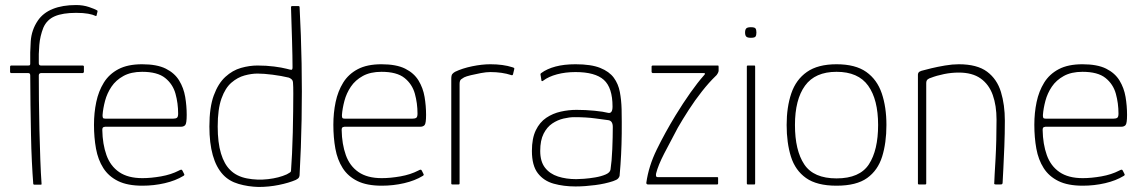

<svg xmlns="http://www.w3.org/2000/svg" viewBox="-20 -732 4533 762"><path d="M112 -2Q109 -41 106.5 -91Q104 -141 103 -198Q102 -255 101 -315Q100 -375 100 -433Q100 -442 92 -442H24Q22 -442 21 -444Q20 -446 20 -446V-468Q20 -468 21 -470Q22 -472 24 -472H92Q97 -472 98.5 -473.5Q100 -475 100 -480Q99 -523 102 -568Q105 -613 130 -650Q151 -681 189.5 -696.5Q228 -712 282 -712Q310 -712 333.5 -704Q357 -696 365 -691Q367 -690 367 -688.5Q367 -687 367 -686L363 -670Q363 -669 362 -668.5Q361 -668 359 -669Q349 -674 330 -677.5Q311 -681 282 -681Q229 -681 197.5 -667.5Q166 -654 152 -622Q139 -589 136 -553.5Q133 -518 134 -481Q134 -477 136 -474.5Q138 -472 142 -472H309Q310 -472 311.5 -471Q313 -470 313 -468V-446Q313 -446 311.5 -444Q310 -442 309 -442H143Q140 -442 137 -440Q134 -438 134 -433Q134 -391 134.5 -334Q135 -277 136.5 -215.5Q138 -154 140 -98.5Q142 -43 145 -2Q145 -1 144.5 0Q144 1 142 1H116Q115 1 113.5 0Q112 -1 112 -2Z M353 -237Q353 -284 362 -327Q371 -370 392 -404Q413 -438 450 -457.5Q487 -477 544 -477Q603 -477 638 -459.5Q673 -442 691 -412.5Q709 -383 715 -347.5Q721 -312 721 -276Q721 -242 715 -235.5Q709 -229 698 -229H397Q396 -229 391 -227.5Q386 -226 386 -216Q387 -160 402.5 -116.5Q418 -73 453 -49Q488 -25 545 -25Q579 -25 619 -32Q659 -39 690 -55Q695 -58 698.5 -58.5Q702 -59 704 -55L711 -41Q712 -39 711.5 -37.5Q711 -36 708 -34Q677 -15 634 -5Q591 5 545 5Q486 5 448.5 -13.5Q411 -32 390 -65Q369 -98 361 -142Q353 -186 353 -237ZM687 -281Q687 -322 676.5 -360Q666 -398 635.5 -422.5Q605 -447 544 -447Q500 -447 470 -430.5Q440 -414 422.5 -388Q405 -362 397 -332Q389 -302 387 -275Q387 -268 388.5 -264.5Q390 -261 399 -261H666Q677 -261 682 -264.5Q687 -268 687 -281Z M811 -230Q811 -306 828.5 -353.5Q846 -401 874.5 -427Q903 -453 936.5 -462.5Q970 -472 1002 -472Q1037 -472 1068 -468Q1099 -464 1118 -459Q1132 -455 1136.5 -455Q1141 -455 1141 -465Q1141 -482 1140.5 -511Q1140 -540 1139 -573Q1138 -606 1137 -636Q1136 -666 1135.5 -685Q1135 -704 1135 -704Q1135 -706 1136.5 -707Q1138 -708 1139 -708H1165Q1166 -708 1167.5 -707Q1169 -706 1169 -704Q1172 -648 1174 -592Q1176 -536 1177 -480.5Q1178 -425 1178 -369Q1178 -313 1177 -257.5Q1176 -202 1174 -147Q1172 -92 1169 -37Q1169 -33 1166.5 -28Q1164 -23 1154 -18Q1126 -6 1086.5 2Q1047 10 1006 10Q965 9 927 -2Q889 -13 865 -39Q838 -68 824.5 -116Q811 -164 811 -230ZM844 -230Q844 -166 857 -123Q870 -80 894 -57Q919 -32 960 -24Q1001 -16 1044 -21Q1087 -26 1118 -40Q1125 -44 1130 -47Q1135 -50 1135 -55Q1137 -82 1139 -122Q1141 -162 1142 -206Q1143 -250 1143.5 -290.5Q1144 -331 1144 -361Q1144 -391 1143 -401Q1143 -412 1137.5 -417Q1132 -422 1126 -424Q1097 -431 1062 -435.5Q1027 -440 1002 -440Q978 -440 950.5 -432.5Q923 -425 898.5 -404Q874 -383 859 -341Q844 -299 844 -230Z M1303 -237Q1303 -284 1312 -327Q1321 -370 1342 -404Q1363 -438 1400 -457.5Q1437 -477 1494 -477Q1553 -477 1588 -459.5Q1623 -442 1641 -412.5Q1659 -383 1665 -347.5Q1671 -312 1671 -276Q1671 -242 1665 -235.5Q1659 -229 1648 -229H1347Q1346 -229 1341 -227.5Q1336 -226 1336 -216Q1337 -160 1352.5 -116.5Q1368 -73 1403 -49Q1438 -25 1495 -25Q1529 -25 1569 -32Q1609 -39 1640 -55Q1645 -58 1648.5 -58.5Q1652 -59 1654 -55L1661 -41Q1662 -39 1661.5 -37.5Q1661 -36 1658 -34Q1627 -15 1584 -5Q1541 5 1495 5Q1436 5 1398.5 -13.5Q1361 -32 1340 -65Q1319 -98 1311 -142Q1303 -186 1303 -237ZM1637 -281Q1637 -322 1626.5 -360Q1616 -398 1585.5 -422.5Q1555 -447 1494 -447Q1450 -447 1420 -430.5Q1390 -414 1372.5 -388Q1355 -362 1347 -332Q1339 -302 1337 -275Q1337 -268 1338.5 -264.5Q1340 -261 1349 -261H1616Q1627 -261 1632 -264.5Q1637 -268 1637 -281Z M1926 -477Q1977 -477 2014 -465Q2016 -464 2019 -463Q2022 -462 2021 -458L2016 -437Q2015 -434 2013 -433.5Q2011 -433 2009 -434Q1991 -440 1970 -443Q1949 -446 1926 -446Q1910 -446 1888.5 -442Q1867 -438 1848.5 -433.5Q1830 -429 1822 -425Q1817 -422 1810.5 -417.5Q1804 -413 1804 -399V-4Q1804 -2 1803 -1Q1802 0 1800 0H1775Q1773 0 1772 -1Q1771 -2 1771 -4V-419Q1771 -433 1775 -438Q1779 -443 1786 -447Q1815 -461 1854 -469Q1893 -477 1926 -477Z M2264 8Q2217 8 2177.5 -3Q2138 -14 2114.5 -44.5Q2091 -75 2091 -133Q2091 -183 2106.5 -215Q2122 -247 2148 -264.5Q2174 -282 2205.5 -289Q2237 -296 2268 -296Q2304 -296 2339.5 -292.5Q2375 -289 2394 -284Q2411 -281 2411 -309Q2411 -384 2376.5 -415Q2342 -446 2264 -446Q2224 -446 2190.5 -437Q2157 -428 2136 -412Q2134 -410 2131.5 -410Q2129 -410 2129 -412L2125 -437Q2125 -439 2126 -440Q2127 -441 2128 -442Q2151 -459 2185 -468Q2219 -477 2264 -477Q2326 -477 2362 -462.5Q2398 -448 2416 -423.5Q2434 -399 2440 -367Q2446 -335 2447 -299Q2448 -245 2447.5 -202Q2447 -159 2445 -118.5Q2443 -78 2439 -34Q2438 -29 2433 -23.5Q2428 -18 2413 -13Q2398 -8 2380 -4Q2362 0 2342.5 2.5Q2323 5 2303.5 6.5Q2284 8 2264 8ZM2267 -21Q2277 -21 2298 -22.5Q2319 -24 2342.5 -28Q2366 -32 2383.5 -39.5Q2401 -47 2403 -59Q2408 -92 2410 -140Q2412 -188 2412 -228Q2412 -252 2395 -255Q2379 -257 2343 -262Q2307 -267 2259 -267Q2240 -267 2216.5 -261.5Q2193 -256 2172 -242Q2151 -228 2137.5 -201.5Q2124 -175 2124 -133Q2124 -91 2143 -66.5Q2162 -42 2194.5 -31.5Q2227 -21 2267 -21Z M2545 -6Q2554 -72 2586.5 -138.5Q2619 -205 2661 -274Q2691 -323 2720 -364Q2749 -405 2773 -432Q2778 -437 2778 -439.5Q2778 -442 2772 -442H2570Q2569 -442 2567.5 -443.5Q2566 -445 2566 -446V-468Q2566 -470 2567.5 -471Q2569 -472 2570 -472H2827Q2831 -472 2831.5 -471Q2832 -470 2832 -466V-451Q2832 -447 2828 -440Q2824 -433 2820 -430Q2794 -405 2766 -369.5Q2738 -334 2713.5 -296Q2689 -258 2670 -225Q2640 -169 2616 -122.5Q2592 -76 2584 -44Q2583 -40 2583.5 -34.5Q2584 -29 2591 -29H2826Q2828 -29 2829 -28.5Q2830 -28 2830 -26V-4Q2830 -2 2829 -1Q2828 0 2826 0H2551Q2549 0 2547 -1.5Q2545 -3 2545 -6Z M2982 -603Q2982 -592 2978.5 -587Q2975 -582 2960 -582Q2946 -582 2941.5 -587Q2937 -592 2937 -603Q2937 -614 2941.5 -619Q2946 -624 2960 -624Q2975 -624 2978.5 -619Q2982 -614 2982 -603ZM2977 -4Q2977 0 2974 0H2948Q2944 0 2944 -4V-468Q2944 -472 2948 -472H2974Q2977 -472 2977 -468Z M3300 5Q3222 5 3179 -25.5Q3136 -56 3119 -110.5Q3102 -165 3102 -236Q3102 -307 3120.5 -361.5Q3139 -416 3182.5 -446.5Q3226 -477 3300 -477Q3375 -477 3418 -446.5Q3461 -416 3479.5 -361.5Q3498 -307 3498 -236Q3498 -165 3481 -110.5Q3464 -56 3421.5 -25.5Q3379 5 3300 5ZM3300 -24Q3392 -24 3428.5 -80Q3465 -136 3465 -236Q3465 -337 3425.5 -392Q3386 -447 3300 -447Q3215 -447 3175 -392Q3135 -337 3135 -236Q3135 -135 3172 -79.5Q3209 -24 3300 -24Z M3627 0Q3623 0 3623 -4Q3623 -112 3623 -220Q3623 -328 3623 -436Q3623 -440 3625.5 -444Q3628 -448 3637 -451Q3651 -455 3676 -461Q3701 -467 3730.5 -472Q3760 -477 3785 -477Q3858 -477 3897.5 -447.5Q3937 -418 3952.5 -367Q3968 -316 3968 -253Q3968 -202 3966 -151.5Q3964 -101 3962 -62Q3960 -23 3959 -5Q3958 -2 3956.5 -1Q3955 0 3950 0H3932Q3928 0 3926.5 -1.5Q3925 -3 3926 -7Q3926 -15 3927.5 -40Q3929 -65 3931 -100.5Q3933 -136 3934 -177Q3935 -218 3935 -257Q3935 -313 3920 -355Q3905 -397 3872 -420.5Q3839 -444 3785 -444Q3756 -444 3726.5 -438Q3697 -432 3674 -423Q3669 -422 3662.5 -417.5Q3656 -413 3656 -402Q3656 -336 3656 -269.5Q3656 -203 3656 -136.5Q3656 -70 3656 -4Q3656 0 3652 0Z M4085 -237Q4085 -284 4094 -327Q4103 -370 4124 -404Q4145 -438 4182 -457.5Q4219 -477 4276 -477Q4335 -477 4370 -459.5Q4405 -442 4423 -412.5Q4441 -383 4447 -347.5Q4453 -312 4453 -276Q4453 -242 4447 -235.5Q4441 -229 4430 -229H4129Q4128 -229 4123 -227.5Q4118 -226 4118 -216Q4119 -160 4134.5 -116.5Q4150 -73 4185 -49Q4220 -25 4277 -25Q4311 -25 4351 -32Q4391 -39 4422 -55Q4427 -58 4430.5 -58.5Q4434 -59 4436 -55L4443 -41Q4444 -39 4443.5 -37.5Q4443 -36 4440 -34Q4409 -15 4366 -5Q4323 5 4277 5Q4218 5 4180.5 -13.5Q4143 -32 4122 -65Q4101 -98 4093 -142Q4085 -186 4085 -237ZM4419 -281Q4419 -322 4408.5 -360Q4398 -398 4367.5 -422.5Q4337 -447 4276 -447Q4232 -447 4202 -430.5Q4172 -414 4154.5 -388Q4137 -362 4129 -332Q4121 -302 4119 -275Q4119 -268 4120.5 -264.5Q4122 -261 4131 -261H4398Q4409 -261 4414 -264.5Q4419 -268 4419 -281Z"/></svg>

Font: Glory Thin Thin
Style: Regular
Weight: 250
Version: Version 1.011